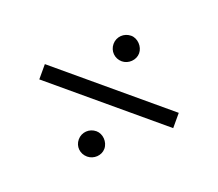

<svg xmlns="http://www.w3.org/2000/svg" viewBox="-96 -661 912 803"><g transform="rotate(20 360.0 -259.0)"><path d="M658 -225V-293H62V-225ZM417 -470C417 -500 390 -528 361 -528C329 -528 303 -503 303 -471C303 -439 328 -414 360 -414C390 -414 417 -440 417 -470ZM417 -45C417 -76 390 -103 361 -103C329 -103 303 -78 303 -46C303 -14 328 10 360 10C390 10 417 -15 417 -45Z"/></g></svg>

Font: mjx-stx-n
Style: Regular
Weight: 500
Version: 1.0.0